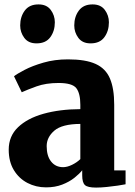

<svg xmlns="http://www.w3.org/2000/svg" viewBox="-20 -838 610 870"><path d="M19.5 -160Q19.5 -221 61.8 -261.5Q104 -302 177.2 -322.5Q250.5 -343 344 -343.5V-363Q344 -414.5 326 -438.2Q308 -462 245.5 -462Q188 -462 145.2 -446.5Q102.5 -431 78.5 -420L43.5 -492.5Q56.5 -503 91.2 -521.2Q126 -539.5 176.8 -554.2Q227.5 -569 288 -569Q368 -569 413.5 -548.2Q459 -527.5 478.2 -482.2Q497.5 -437 497.5 -363.5V-66H549V-3Q537.5 -0.5 514 3Q490.5 6.5 463.8 9.2Q437 12 415.5 12Q377 12 364.8 0.5Q352.5 -11 352.5 -43.5V-66.5Q340 -50.5 317 -32.2Q294 -14 261.8 -1.5Q229.5 11 188.5 11Q143 11 104.5 -9Q66 -29 42.8 -67.2Q19.5 -105.5 19.5 -160ZM266 -80.5Q284.5 -80.5 306.5 -91.2Q328.5 -102 344 -117V-276.5Q261 -276 226.2 -246Q191.5 -216 191.5 -176Q191.5 -131 211.8 -105.8Q232 -80.5 266 -80.5ZM145 -641.5Q108.5 -641.5 90 -666.5Q71.5 -691.5 71.5 -722.5Q71.5 -762 92.2 -790Q113 -818 154 -818H155Q191.5 -818 210 -793Q228.5 -768 228.5 -737Q228.5 -697.5 208 -669.5Q187.5 -641.5 146 -641.5ZM390 -641.5Q353.5 -641.5 335 -666.5Q316.5 -691.5 316.5 -722.5Q316.5 -762 337.2 -790Q358 -818 399 -818H400Q436.5 -818 455 -793Q473.5 -768 473.5 -737Q473.5 -697.5 453 -669.5Q432.5 -641.5 391 -641.5Z"/></svg>

Font: Merriweather Black
Style: Regular
Weight: 900
Designer: Eben Sorkin
Foundry: Eben Sorkin
Version: Version 2.200;gftools[0.9.31]